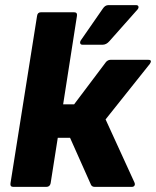

<svg xmlns="http://www.w3.org/2000/svg" viewBox="-20 -731 610 751"><path d="M560 -497Q569 -497 570 -492.5Q571 -488 566 -481L393 -264L506 -17Q509 -10 506 -5Q503 0 495 0H351Q340 0 336 -8L254 -192H206L178 -14Q175 0 161 0H32Q19 0 21 -14L125 -669Q127 -683 140 -683H270Q283 -683 281 -669L227 -323H270L395 -489Q403 -497 412 -497ZM303 -556Q296 -556 294 -561Q292 -566 296 -573L382 -697Q391 -711 404 -711H512Q520 -711 521.5 -705.5Q523 -700 518 -694L408 -570Q396 -556 381 -556Z"/></svg>

Font: Sofia Sans Black
Style: Italic
Weight: 900
Italic angle: -9°
Version: Version 4.100-B